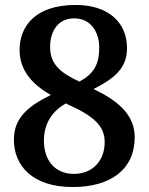

<svg xmlns="http://www.w3.org/2000/svg" viewBox="-20 -744 599 774"><path d="M273 10C428 10 523 -63 523 -190C523 -273 469 -332 357 -385C439 -427 492 -467 492 -550C492 -651 420 -724 285 -724C120 -724 59 -636 59 -543C59 -463 106 -406 185 -361C97 -318 36 -271 36 -181C36 -75 112 10 273 10ZM300 -415C223 -451 182 -485 182 -555C182 -621 216 -670 279 -670C349 -670 380 -611 380 -552C380 -485 359 -447 300 -415ZM278 -43C202 -43 157 -97 157 -177C157 -249 193 -297 245 -327C358 -277 402 -237 402 -171C402 -96 353 -43 278 -43Z"/></svg>

Font: Noto Serif Semi
Style: Regular
Weight: 600
Designer: Monotype Design Team
Foundry: Monotype Imaging Inc.
Version: Version 1.002